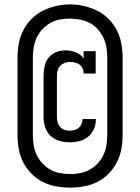

<svg xmlns="http://www.w3.org/2000/svg" viewBox="-20 -780 640 877"><path d="M298 -130Q275 -130 252 -136.5Q229 -143 211.5 -159Q194 -175 186.5 -198Q179 -221 179 -244V-436Q179 -457 184 -478.5Q189 -500 202.5 -517Q216 -534 237 -542Q258 -550 280 -550Q303 -550 326 -541Q349 -532 362 -513V-546H417V-444H362Q362 -456 357.5 -467Q353 -478 344 -484.5Q335 -491 323.5 -494Q312 -497 301 -497Q289 -497 277 -493Q265 -489 256 -480.5Q247 -472 243.5 -460Q240 -448 240 -436V-244Q240 -232 243.5 -220.5Q247 -209 255 -200Q263 -191 274.5 -187Q286 -183 298 -183Q309 -183 320 -186Q331 -189 339.5 -196Q348 -203 352.5 -213.5Q357 -224 357 -235Q357 -235 357 -235.5Q357 -236 357 -236H418Q418 -236 418 -235.5Q418 -235 418 -234Q418 -212 409 -191Q400 -170 382.5 -155.5Q365 -141 343 -135.5Q321 -130 298 -130ZM300 77Q268 77 235.5 71Q203 65 174.5 50.5Q146 36 123 12.5Q100 -11 85.5 -40Q71 -69 65.5 -101Q60 -133 60 -166V-514Q60 -547 65.5 -579Q71 -611 85.5 -640Q100 -669 123 -692.5Q146 -716 175 -730.5Q204 -745 236 -752.5Q268 -760 300 -760Q332 -760 364 -752.5Q396 -745 425 -730.5Q454 -716 477 -692.5Q500 -669 514.5 -640Q529 -611 534.5 -579Q540 -547 540 -514V-166Q540 -133 534.5 -101Q529 -69 514.5 -40Q500 -11 477 12.5Q454 36 425.5 50.5Q397 65 364.5 71Q332 77 300 77ZM300 15Q324 15 347 10.5Q370 6 390.5 -5.5Q411 -17 427 -34.5Q443 -52 453 -73.5Q463 -95 466.5 -118.5Q470 -142 470 -166V-514Q470 -538 466.5 -561.5Q463 -585 453 -606.5Q443 -628 427 -646Q411 -664 390 -675Q369 -686 345 -690.5Q321 -695 298 -695Q274 -695 251 -690.5Q228 -686 208 -674Q188 -662 172 -644.5Q156 -627 146.5 -605.5Q137 -584 133.5 -561Q130 -538 130 -514V-166Q130 -142 133.5 -118.5Q137 -95 147 -73.5Q157 -52 173 -34.5Q189 -17 209.5 -5.5Q230 6 253 10.5Q276 15 300 15Z"/></svg>

Font: Iosevka Curly Slab MdEx
Style: Regular
Weight: 500
Width: 7
Monospace: yes
Designer: Belleve Invis
Foundry: Belleve Invis
Version: Version 11.1.0; ttfautohint (v1.8.3)